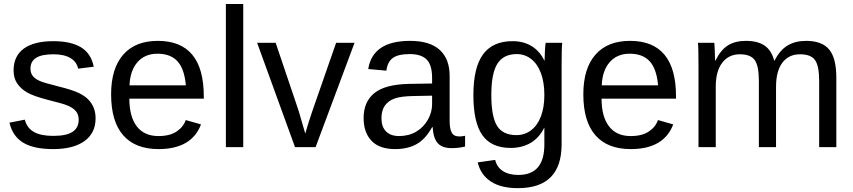

<svg xmlns="http://www.w3.org/2000/svg" viewBox="-20 -745 4320 972"><path d="M463.9 -146Q463.9 -71.3 407.5 -30.8Q351.1 9.8 249.5 9.8Q150.9 9.8 97.4 -22.7Q43.9 -55.2 27.8 -124L105.5 -139.2Q116.7 -96.7 151.9 -76.9Q187 -57.1 249.5 -57.1Q316.4 -57.1 347.4 -77.6Q378.4 -98.1 378.4 -139.2Q378.4 -170.4 356.9 -189.9Q335.4 -209.5 287.6 -222.2L224.6 -238.8Q148.9 -258.3 116.9 -277.1Q85 -295.9 66.9 -322.8Q48.8 -349.6 48.8 -388.7Q48.8 -460.9 100.3 -498.8Q151.9 -536.6 250.5 -536.6Q337.9 -536.6 389.4 -505.9Q440.9 -475.1 454.6 -407.2L375.5 -397.5Q368.2 -432.6 336.2 -451.4Q304.2 -470.2 250.5 -470.2Q190.9 -470.2 162.6 -452.1Q134.3 -434.1 134.3 -397.5Q134.3 -375 146 -360.4Q157.7 -345.7 180.7 -335.4Q203.6 -325.2 277.3 -307.1Q347.2 -289.6 377.9 -274.7Q408.7 -259.8 426.5 -241.7Q444.3 -223.6 454.1 -200Q463.9 -176.3 463.9 -146Z M634.8 -245.6Q634.8 -154.8 672.4 -105.5Q710 -56.2 782.2 -56.2Q839.4 -56.2 873.8 -79.1Q908.2 -102.1 920.4 -137.2L997.6 -115.2Q950.2 9.8 782.2 9.8Q665 9.8 603.8 -60.1Q542.5 -129.9 542.5 -267.6Q542.5 -398.4 603.8 -468.3Q665 -538.1 778.8 -538.1Q1011.7 -538.1 1011.7 -257.3V-245.6ZM920.9 -313Q913.6 -396.5 878.4 -434.8Q843.3 -473.1 777.3 -473.1Q713.4 -473.1 676 -430.4Q638.7 -387.7 635.7 -313Z M1123.5 0V-724.6H1211.4V0Z M1577.6 0H1473.6L1281.7 -528.3H1375.5L1491.7 -184.6Q1498 -165 1525.4 -68.8L1542.5 -126L1561.5 -183.6L1681.6 -528.3H1774.9Z M1980.5 9.8Q1900.9 9.8 1860.8 -32.2Q1820.8 -74.2 1820.8 -147.5Q1820.8 -229.5 1874.8 -273.4Q1928.7 -317.4 2048.8 -320.3L2167.5 -322.3V-351.1Q2167.5 -415.5 2140.1 -443.4Q2112.8 -471.2 2054.2 -471.2Q1995.1 -471.2 1968.3 -451.2Q1941.4 -431.2 1936 -387.2L1844.2 -395.5Q1866.7 -538.1 2056.2 -538.1Q2155.8 -538.1 2206.1 -492.4Q2256.3 -446.8 2256.3 -360.4V-132.8Q2256.3 -93.8 2266.6 -74Q2276.9 -54.2 2305.7 -54.2Q2318.4 -54.2 2334.5 -57.6V-2.9Q2301.3 4.9 2266.6 4.9Q2217.8 4.9 2195.6 -20.8Q2173.3 -46.4 2170.4 -101.1H2167.5Q2133.8 -40.5 2089.1 -15.4Q2044.4 9.8 1980.5 9.8ZM2000.5 -56.2Q2048.8 -56.2 2086.4 -78.1Q2124 -100.1 2145.8 -138.4Q2167.5 -176.8 2167.5 -217.3V-260.7L2071.3 -258.8Q2009.3 -257.8 1977.3 -246.1Q1945.3 -234.4 1928.2 -210Q1911.1 -185.5 1911.1 -146Q1911.1 -103 1934.3 -79.6Q1957.5 -56.2 2000.5 -56.2Z M2602.1 207.5Q2515.6 207.5 2464.4 173.6Q2413.1 139.6 2398.4 77.1L2486.8 64.5Q2495.6 101.1 2525.6 120.8Q2555.7 140.6 2604.5 140.6Q2735.8 140.6 2735.8 -13.2V-98.1H2734.9Q2710 -47.4 2666.5 -21.7Q2623 3.9 2564.9 3.9Q2467.8 3.9 2422.1 -60.5Q2376.5 -125 2376.5 -263.2Q2376.5 -403.3 2425.5 -470Q2474.6 -536.6 2574.7 -536.6Q2630.9 -536.6 2672.1 -511Q2713.4 -485.4 2735.8 -438H2736.8Q2736.8 -452.6 2738.8 -488.8Q2740.7 -524.9 2742.7 -528.3H2826.2Q2823.2 -502 2823.2 -418.9V-15.1Q2823.2 207.5 2602.1 207.5ZM2735.8 -264.2Q2735.8 -328.6 2718.3 -375.2Q2700.7 -421.9 2668.7 -446.5Q2636.7 -471.2 2596.2 -471.2Q2528.8 -471.2 2498 -422.4Q2467.3 -373.5 2467.3 -264.2Q2467.3 -155.8 2496.1 -108.4Q2524.9 -61 2594.7 -61Q2636.2 -61 2668.5 -85.4Q2700.7 -109.9 2718.3 -155.5Q2735.8 -201.2 2735.8 -264.2Z M3025.4 -245.6Q3025.4 -154.8 3063 -105.5Q3100.6 -56.2 3172.9 -56.2Q3230 -56.2 3264.4 -79.1Q3298.8 -102.1 3311 -137.2L3388.2 -115.2Q3340.8 9.8 3172.9 9.8Q3055.7 9.8 2994.4 -60.1Q2933.1 -129.9 2933.1 -267.6Q2933.1 -398.4 2994.4 -468.3Q3055.7 -538.1 3169.4 -538.1Q3402.3 -538.1 3402.3 -257.3V-245.6ZM3311.5 -313Q3304.2 -396.5 3269 -434.8Q3233.9 -473.1 3168 -473.1Q3104 -473.1 3066.7 -430.4Q3029.3 -387.7 3026.4 -313Z M3821.8 0V-335Q3821.8 -411.6 3800.8 -440.9Q3779.8 -470.2 3725.1 -470.2Q3668.9 -470.2 3636.2 -427.2Q3603.5 -384.3 3603.5 -306.2V0H3516.1V-415.5Q3516.1 -507.8 3513.2 -528.3H3596.2Q3596.7 -525.9 3597.2 -515.1Q3597.7 -504.4 3598.4 -490.5Q3599.1 -476.6 3600.1 -438H3601.6Q3629.9 -494.1 3666.5 -516.1Q3703.1 -538.1 3755.9 -538.1Q3815.9 -538.1 3850.8 -514.2Q3885.7 -490.2 3899.4 -438H3900.9Q3928.2 -491.2 3967 -514.6Q4005.9 -538.1 4061 -538.1Q4141.1 -538.1 4177.5 -494.6Q4213.9 -451.2 4213.9 -352.1V0H4127V-335Q4127 -411.6 4106 -440.9Q4085 -470.2 4030.3 -470.2Q3972.7 -470.2 3940.7 -427.5Q3908.7 -384.8 3908.7 -306.2V0Z"/></svg>

Font: Liberation Sans
Style: Regular
Weight: 400
Designer: Steve Matteson
Foundry: Ascender Corporation
Version: Version 2.00.1